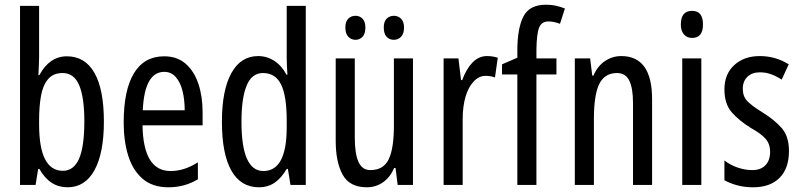

<svg xmlns="http://www.w3.org/2000/svg" viewBox="-20 -785 3401 815"><path d="M146 -543Q146 -527 145 -508Q144 -489 143 -466H147Q190 -546 264 -546Q341 -546 381 -475.5Q421 -405 421 -269Q421 -135 381 -62.5Q341 10 267 10Q229 10 199.5 -9Q170 -28 147 -68H142L131 0H65V-760H146ZM246 -475Q206 -475 184 -449Q162 -423 154 -378Q146 -333 146 -276V-257Q146 -60 247 -60Q293 -60 315.5 -111Q338 -162 338 -270Q338 -372 316 -423.5Q294 -475 246 -475Z M677 -546Q732 -546 768 -514.5Q804 -483 822 -429.5Q840 -376 840 -309V-253H585Q588 -59 704 -59Q733 -59 761.5 -68Q790 -77 820 -96V-24Q764 10 695 10Q627 10 585 -26.5Q543 -63 524 -125Q505 -187 505 -265Q505 -402 548.5 -474Q592 -546 677 -546ZM677 -480Q636 -480 613 -440Q590 -400 586 -317H764Q764 -361 755 -398Q746 -435 726.5 -457.5Q707 -480 677 -480Z M1079 10Q1002 10 962 -61Q922 -132 922 -268Q922 -402 962 -474.5Q1002 -547 1076 -547Q1113 -547 1144.5 -526.5Q1176 -506 1196 -468H1200Q1197 -513 1197 -542V-760H1278V0H1213L1202 -68H1197Q1175 -30 1146.5 -10Q1118 10 1079 10ZM1098 -59Q1197 -59 1197 -244V-274Q1197 -378 1173 -426.5Q1149 -475 1096 -475Q1049 -475 1027 -422Q1005 -369 1005 -268Q1005 -59 1098 -59Z M1733 -537V0H1668L1659 -72H1653Q1636 -32 1605.5 -11Q1575 10 1537 10Q1464 10 1434.5 -43.5Q1405 -97 1405 -187V-537H1486V-202Q1486 -131 1502 -97Q1518 -63 1552 -63Q1608 -63 1630 -109Q1652 -155 1652 -251V-537ZM1446 -668Q1446 -694 1458.5 -706Q1471 -718 1489 -718Q1507 -718 1519 -705.5Q1531 -693 1531 -668Q1531 -642 1519 -629Q1507 -616 1489 -616Q1471 -616 1458.5 -629Q1446 -642 1446 -668ZM1609 -668Q1609 -694 1621.5 -706Q1634 -718 1652 -718Q1670 -718 1682.5 -705.5Q1695 -693 1695 -668Q1695 -642 1682.5 -629Q1670 -616 1652 -616Q1633 -616 1621 -629Q1609 -642 1609 -668Z M2047 -547Q2071 -547 2093 -540L2081 -456Q2064 -463 2041 -463Q2013 -463 1990.5 -439Q1968 -415 1956 -374Q1944 -333 1944 -280V0H1863V-537H1926L1937 -445H1942Q1959 -492 1985.5 -519.5Q2012 -547 2047 -547Z M2342 -469H2257V0H2176V-469H2111V-512L2176 -540V-571Q2176 -664 2201.5 -714.5Q2227 -765 2298 -765Q2320 -765 2338.5 -761Q2357 -757 2378 -749L2357 -684Q2344 -689 2331.5 -691.5Q2319 -694 2308 -694Q2279 -694 2268.5 -668Q2258 -642 2257 -574V-537H2342Z M2617 -547Q2748 -547 2748 -364V0H2667V-348Q2667 -411 2651 -443Q2635 -475 2599 -475Q2547 -475 2524 -429Q2501 -383 2501 -279V0H2420V-537H2485L2494 -464H2499Q2516 -504 2547.5 -525.5Q2579 -547 2617 -547Z M2918 -739Q2964 -739 2964 -681Q2964 -624 2918 -624Q2896 -624 2883 -639Q2870 -654 2870 -681Q2870 -739 2918 -739ZM2957 -537V0H2876V-537Z M3329 -144Q3329 -70 3289 -30Q3249 10 3177 10Q3140 10 3109 1.5Q3078 -7 3055 -20V-104Q3077 -86 3109 -74.5Q3141 -63 3174 -63Q3209 -63 3229 -83.5Q3249 -104 3249 -141Q3249 -173 3230.5 -195Q3212 -217 3167 -242Q3117 -273 3086 -308.5Q3055 -344 3055 -406Q3055 -470 3096.5 -508.5Q3138 -547 3205 -547Q3272 -547 3328 -512L3298 -447Q3277 -461 3254 -469.5Q3231 -478 3206 -478Q3172 -478 3152.5 -459Q3133 -440 3133 -408Q3133 -376 3152 -356Q3171 -336 3218 -307Q3268 -276 3298.5 -241Q3329 -206 3329 -144Z"/></svg>

Font: Noto Sans Lao UI ExtCond
Style: Regular
Weight: 400
Width: 2
Designer: Monotype Design Team
Foundry: Monotype Imaging Inc.
Version: Version 2.000; ttfautohint (v1.8.4.7-5d5b)